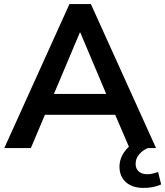

<svg xmlns="http://www.w3.org/2000/svg" viewBox="-20 -725 809 940"><path d="M1 0 320 -705H425L744 0H614L544 -163H200L131 0ZM371 -566 244 -265H500L373 -566ZM683 195Q628 195 596.5 167Q565 139 565 91Q565 49 593 13Q621 -23 667 -42L704 0Q679 10 661.5 30.5Q644 51 644 77Q644 102 660 115Q676 128 700 128Q714 128 727 125Q740 122 754 117L769 178Q732 195 683 195Z"/></svg>

Font: Nunito Sans
Style: Bold
Weight: 700
Designer: Vernon Adams
Foundry: Vernon Adams
Version: Version 3.101; ttfautohint (v1.8.4.7-5d5b);gftools[0.9.27]